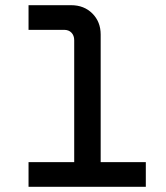

<svg xmlns="http://www.w3.org/2000/svg" viewBox="-20 -720 640 740"><path d="M266 -38V-565Q266 -583 255.5 -594Q245 -605 227 -605H90V-700H254Q304 -700 336 -668Q368 -636 368 -587V-38ZM90 0V-95H542V0Z"/></svg>

Font: SUSE Thin Medium
Style: Regular
Weight: 500
Version: Version 1.000